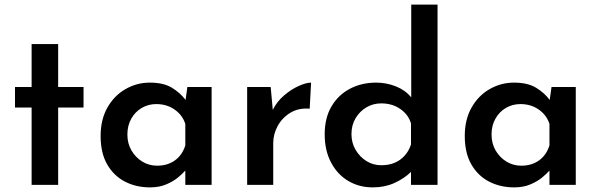

<svg xmlns="http://www.w3.org/2000/svg" viewBox="-20 -801 2592 832"><path d="M117 -610H232V-424H342V-335H232V0H117V-335H45V-424H117Z M630 11Q570 11 521.5 -14Q473 -39 444.5 -88.5Q416 -138 416 -212Q416 -283 445.5 -335Q475 -387 524 -415Q573 -443 629 -443Q689 -443 725.5 -420.5Q762 -398 784 -368L792 -424H897V0H783V-62Q772 -49 751.5 -32Q731 -15 700.5 -2Q670 11 630 11ZM661 -83Q706 -83 738 -106Q770 -129 783 -171V-264Q771 -302 737 -326Q703 -350 657 -350Q623 -350 594.5 -333.5Q566 -317 549 -287Q532 -257 532 -218Q532 -179 550 -148.5Q568 -118 597 -100.5Q626 -83 661 -83Z M1153 -424 1162 -325Q1180 -361 1211 -387.5Q1242 -414 1274.5 -428.5Q1307 -443 1328 -443L1322 -330Q1274 -334 1238.5 -312.5Q1203 -291 1183.5 -255.5Q1164 -220 1164 -181V0H1051V-424Z M1596 11Q1536 11 1489 -17Q1442 -45 1414.5 -97Q1387 -149 1387 -219Q1387 -290 1416.5 -340Q1446 -390 1496.5 -416.5Q1547 -443 1610 -443Q1655 -443 1696 -426.5Q1737 -410 1762 -379V-781H1876V0H1761V-56Q1731 -27 1689 -8Q1647 11 1596 11ZM1632 -85Q1681 -85 1714 -109Q1747 -133 1761 -175V-266Q1750 -304 1715 -328.5Q1680 -353 1632 -353Q1597 -353 1568 -336Q1539 -319 1521 -289Q1503 -259 1503 -220Q1503 -182 1521 -151.5Q1539 -121 1568 -103Q1597 -85 1632 -85Z M2208 11Q2148 11 2099.5 -14Q2051 -39 2022.5 -88.5Q1994 -138 1994 -212Q1994 -283 2023.5 -335Q2053 -387 2102 -415Q2151 -443 2207 -443Q2267 -443 2303.5 -420.5Q2340 -398 2362 -368L2370 -424H2475V0H2361V-62Q2350 -49 2329.5 -32Q2309 -15 2278.5 -2Q2248 11 2208 11ZM2239 -83Q2284 -83 2316 -106Q2348 -129 2361 -171V-264Q2349 -302 2315 -326Q2281 -350 2235 -350Q2201 -350 2172.5 -333.5Q2144 -317 2127 -287Q2110 -257 2110 -218Q2110 -179 2128 -148.5Q2146 -118 2175 -100.5Q2204 -83 2239 -83Z"/></svg>

Font: Reem Kufi Medium
Style: Regular
Weight: 500
Designer: Khaled Hosny
Version: Version 1.001